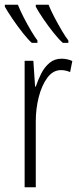

<svg xmlns="http://www.w3.org/2000/svg" viewBox="-35 -786 332 806"><path d="M223.6 -539.6Q233.9 -539.6 245.6 -537.4Q257.3 -535.2 268.6 -529.8L259.3 -483.4Q252 -486.8 241.9 -489.3Q231.9 -491.7 221.2 -491.7Q187.5 -491.7 163.8 -459.7Q140.1 -427.7 127.7 -378.7Q115.2 -329.6 115.2 -277.8V0H68.4V-530.8H105L112.3 -422.4H115.2Q124.5 -450.7 138.2 -477.5Q151.9 -504.4 172.9 -522Q193.8 -539.6 223.6 -539.6ZM168.9 -766.1Q177.2 -744.6 192.9 -714.6Q208.5 -684.6 224.9 -657Q241.2 -629.4 252 -616.2V-606H229Q212.9 -619.6 190.4 -647.7Q168 -675.8 147 -706.5Q126 -737.3 115.2 -757.8V-766.1ZM40 -766.1Q49.8 -741.7 64.9 -712.2Q80.1 -682.6 95.7 -656.5Q111.3 -630.4 122.1 -616.2V-606H98.6Q83 -619.6 60.8 -647.7Q38.6 -675.8 17.8 -706.3Q-2.9 -736.8 -14.6 -757.8V-766.1Z"/></svg>

Font: Open Sans Condensed Light
Style: Regular
Weight: 300
Width: 3
Designer: Monotype Design Team
Foundry: Monotype Imaging Inc.
Version: Version 3.003; ttfautohint (v1.8.4)